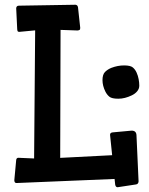

<svg xmlns="http://www.w3.org/2000/svg" viewBox="-20 -764 624 805"><path d="M473.1 21Q464.8 21 462.9 9.8L460.4 -13.7L48.8 3.4Q40.5 3.4 40 -8.3L47.9 -93.3Q48.8 -101.1 55.7 -102.5L123 -99.6L127.4 -636.7L61 -630.4Q55.7 -630.4 54.2 -632.8Q52.7 -635.3 52.2 -641.1L47.9 -729Q48.3 -740.2 59.6 -740.2L296.4 -744.1Q305.7 -743.2 307.1 -732.9L316.4 -647Q316.4 -640.1 313.2 -638.4Q310.1 -636.7 305.2 -636.2L233.9 -638.7L232.4 -102.1L450.2 -113.3L441.4 -198.7Q441.4 -208 452.6 -209L531.7 -216.3Q551.3 -216.3 552.2 -197.3L561 -3.4Q560.1 7.8 550.3 9.3ZM532.7 -364.3Q503.4 -350.1 476.1 -350.1Q448.7 -350.1 438.5 -358.6Q428.2 -367.2 421.9 -379.9Q409.7 -404.3 409.7 -428Q409.7 -451.7 420.4 -462.4Q431.2 -473.1 446.8 -479.5Q473.6 -489.7 500.2 -489.7Q526.9 -489.7 536.9 -481.2Q546.9 -472.7 552.7 -459.7Q558.6 -446.8 561.3 -432.1Q564 -417.5 564 -404.8Q564 -392.1 555.4 -381.6Q546.9 -371.1 532.7 -364.3Z"/></svg>

Font: Wellfleet
Style: Regular
Weight: 400
Designer: Riccardo De Franceschi
Foundry: Riccardo De Franceschi
Version: Version 1.002